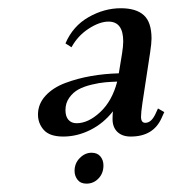

<svg xmlns="http://www.w3.org/2000/svg" viewBox="-20 -559 440 464"><path d="M71.8 -282.2Q71.8 -307.6 89.8 -327.4Q107.9 -347.2 137.7 -358.4Q167.5 -369.6 200 -375.2Q232.4 -380.9 267.1 -381.8L274.9 -429.2Q277.8 -447.3 277.8 -459Q277.8 -506.8 242.2 -506.8Q220.7 -506.8 194.3 -489.7Q168 -472.7 152.8 -444.8L138.2 -454.1Q156.2 -496.1 194.1 -517.6Q231.9 -539.1 272 -539.1Q309.1 -539.1 327.6 -522.2Q346.2 -505.4 346.2 -465.8Q346.2 -455.1 342.8 -432.1L324.2 -310.1Q320.8 -287.1 320.8 -276.9Q320.8 -262.2 331.1 -262.2Q345.2 -262.2 355 -282.2L361.8 -296.9L377 -288.1L370.1 -272.9Q350.1 -229 295.9 -229Q275.4 -229 263.7 -240.2Q252 -251.5 252 -271Q252 -282.2 252.9 -290Q230 -260.7 198.2 -244.9Q166.5 -229 132.8 -229Q100.1 -229 85.9 -244.9Q71.8 -260.7 71.8 -282.2ZM138.2 -293Q138.2 -277.3 145.5 -269.3Q152.8 -261.2 165 -261.2Q193.4 -261.2 222.2 -288.1Q251 -314.9 263.2 -361.8Q248 -361.3 234.1 -360.1Q220.2 -358.9 201.7 -354.5Q183.1 -350.1 169.9 -343Q156.7 -335.9 147.5 -323Q138.2 -310.1 138.2 -293ZM160.2 -146Q160.2 -164.6 172.9 -177.2Q185.5 -189.9 201.2 -189.9Q215.3 -189.9 222.7 -180.9Q230 -171.9 230 -159.2Q230 -140.1 218 -127.7Q206.1 -115.2 189 -115.2Q174.8 -115.2 167.5 -124.5Q160.2 -133.8 160.2 -146Z"/></svg>

Font: Dihjauti S
Style: Bold Italic
Weight: 700
Italic angle: -9°
Designer: T. Christopher White
Version: Version 3.0.0